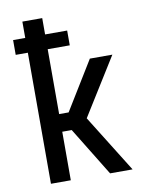

<svg xmlns="http://www.w3.org/2000/svg" viewBox="-83 -796 666 857"><g transform="rotate(-10 250.0 -367.5)"><path d="M78 0V-594H23V-661H78V-735H168V-661H268V-594H168V-300H211L346 -520H448L286 -260L448 0H346L211 -220H168V0Z"/></g></svg>

Font: Iosevka SS18 Medium
Style: Regular
Weight: 500
Monospace: yes
Designer: Belleve Invis
Foundry: Belleve Invis
Version: Version 25.1.1; ttfautohint (v1.8.4)